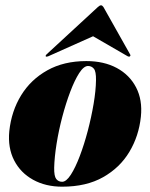

<svg xmlns="http://www.w3.org/2000/svg" viewBox="-20 -693 565 723"><path d="M305 -463Q371.5 -463 419.8 -437Q468 -411 492.5 -363.8Q517 -316.5 510.5 -253.5Q503 -181 467.2 -121.2Q431.5 -61.5 368.2 -25.8Q305 10 214 10Q152 10 104.8 -16Q57.5 -42 33.2 -89.2Q9 -136.5 15 -199Q23 -274.5 59.5 -334Q96 -393.5 158.2 -428.2Q220.5 -463 305 -463ZM214 -8.5Q229.5 -8.5 246.8 -35.2Q264 -62 280.5 -105.5Q297 -149 310.5 -200.2Q324 -251.5 332.5 -301.8Q341 -352 341.5 -391.5Q342 -424 333.5 -434.2Q325 -444.5 311.5 -444.5Q295.5 -444.5 278.2 -417.8Q261 -391 244.5 -347.5Q228 -304 214.5 -252.8Q201 -201.5 193 -151.2Q185 -101 184 -61.5Q183.5 -29.5 191.8 -19Q200 -8.5 214 -8.5ZM161.5 -481Q155 -478.5 152.5 -480.5Q150.5 -483.5 155 -488L348.5 -666.5Q355.5 -673 360.5 -673Q365 -673 369.5 -666.5L470 -488Q473 -483.5 468.5 -480.5Q466.5 -478.5 461 -481L330.5 -556.5Z"/></svg>

Font: Fraunces 144pt Black
Style: Italic
Weight: 900
Italic angle: -16°
Version: Version 1.000;[0bf87f6ff]